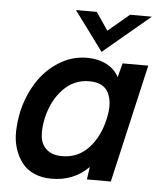

<svg xmlns="http://www.w3.org/2000/svg" viewBox="-51 -734 668 789"><g transform="rotate(5 283.0 -339.5)"><path d="M543.5 -689.5 350.1 -527.3 230.5 -689.5H316.4L366.2 -616.2L453.6 -689.5ZM440.4 -487.8H546.4L434.6 0H335.9L343.3 -51.8Q282.2 9.8 190.4 9.8Q150.4 9.8 119.1 -3.9Q87.9 -17.6 68.8 -42Q49.8 -66.4 38.8 -99.6Q27.8 -132.8 28.8 -171.9Q29.8 -210.9 38.6 -253.9Q54.2 -320.8 88.9 -375.5Q123.5 -430.2 177.2 -464.1Q231 -498 293.5 -498Q338.9 -498 373.5 -480.2Q408.2 -462.4 425.3 -429.7ZM395 -253.9Q410.6 -319.8 390.9 -361.3Q371.1 -402.8 311 -402.8Q246.6 -402.8 201.9 -355Q157.2 -307.1 141.1 -233.9Q132.3 -191.9 135.7 -159.2Q139.2 -126.5 162.4 -106.4Q185.5 -86.4 225.6 -86.4Q291 -86.4 334.7 -133.1Q378.4 -179.7 395 -253.9Z"/></g></svg>

Font: HK Grotesk SemiBold Italic
Style: Regular
Weight: 600
Italic angle: -13°
Designer: Alfredo Marco Pradil and Stefan Peev
Foundry: Hanken Design Co.
Version: Version 1.000;PS 001.000;hotconv 1.0.88;makeotf.lib2.5.64775